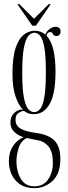

<svg xmlns="http://www.w3.org/2000/svg" viewBox="-20 -678 334 946"><path d="M149 249Q106.5 249 78.5 230Q50.5 211 37 180.8Q23.5 150.5 23.5 116.5Q23.5 71.5 45 40.2Q66.5 9 96.5 -2Q88.5 -3.5 73 -11.5Q57.5 -19.5 44.5 -35Q31.5 -50.5 31.5 -74Q31.5 -97 41.5 -111Q51.5 -125 64.2 -131.8Q77 -138.5 86 -138.5Q87.5 -138.5 90.2 -138.2Q93 -138 94 -137.5Q73.5 -155.5 57.5 -199.8Q41.5 -244 41.5 -314.5Q41.5 -395.5 57 -441.8Q72.5 -488 97.5 -507.2Q122.5 -526.5 151 -526.5Q181.5 -526.5 203.5 -508Q209 -523.5 224 -534.8Q239 -546 255 -546Q266.5 -546 272.5 -539.2Q278.5 -532.5 278.5 -523Q278.5 -513.5 273 -507Q267.5 -500.5 258 -500.5Q245.5 -500.5 241 -510.2Q236.5 -520 226.5 -520Q213.5 -520 209 -502.5Q232 -478.5 242.8 -433.2Q253.5 -388 253.5 -325.5Q253.5 -215.5 224.5 -165.5Q195.5 -115.5 148 -115.5Q126 -115.5 114.2 -121.8Q102.5 -128 100.5 -130Q99.5 -131 95.5 -131Q86.5 -131 71.5 -121.8Q56.5 -112.5 56.5 -88Q56.5 -60 79.8 -45.2Q103 -30.5 157.5 -23Q219 -15 248.2 14.5Q277.5 44 277.5 106Q277.5 177 239.2 213Q201 249 149 249ZM148 -125.5Q164 -125.5 177.2 -140.2Q190.5 -155 198.2 -197.5Q206 -240 206 -323.5Q206 -402.5 198.5 -444Q191 -485.5 178.2 -501Q165.5 -516.5 150 -516.5Q133.5 -516.5 119.8 -501Q106 -485.5 97.8 -443Q89.5 -400.5 89.5 -320.5Q89.5 -238.5 97.8 -196.8Q106 -155 119.2 -140.2Q132.5 -125.5 148 -125.5ZM149 240Q194 240 217.2 206Q240.5 172 240.5 125.5Q240.5 70 219.5 44.2Q198.5 18.5 166 13Q141 8.5 129.8 5.8Q118.5 3 111.5 2Q82.5 17.5 71.8 51.5Q61 85.5 61 117Q61 144.5 69.2 173Q77.5 201.5 96.8 220.8Q116 240 149 240ZM139 -551.5 65.5 -657.5H75.5L147.5 -585.5L220 -657.5H230L157 -551.5Z"/></svg>

Font: Imbue 100pt ExtraLight
Style: Regular
Weight: 200
Designer: Tyler Finck
Foundry: Etcetera Type Company
Version: Version 1.102; ttfautohint (v1.8.3)